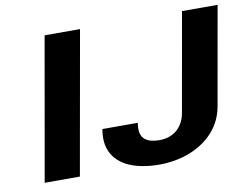

<svg xmlns="http://www.w3.org/2000/svg" viewBox="-78 -821 1213 940"><g transform="rotate(-10 529.0 -350.5)"><path d="M248 0 374 -711H198L73 0ZM664 -108C586 -108 561 -144 573 -210H397C390 -172 392 -139 401 -112C427 -34 512 10 644 10C685 10 723 4 760 -6C865 -36 951 -108 971 -219L1058 -711H881L794 -219C783 -155 737 -108 664 -108Z"/></g></svg>

Font: Asimov
Style: XWidIt
Weight: 500
Designer: Google
Version: Version 2.000980; 2014